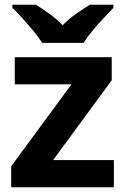

<svg xmlns="http://www.w3.org/2000/svg" viewBox="-20 -786 528 806"><path d="M458 0H27V-88L280 -432H42V-546H449V-449L203 -114H458ZM157 -606Q143 -629 120.5 -656Q98 -683 74.5 -709Q51 -735 32 -753V-766H131Q157 -750 187 -728.5Q217 -707 243 -680Q269 -707 300 -728.5Q331 -750 357 -766H456V-753Q438 -735 414 -709Q390 -683 367.5 -656Q345 -629 331 -606Z"/></svg>

Font: Noto Sans Adlam Unjoined
Style: Bold
Weight: 700
Version: Version 3.001